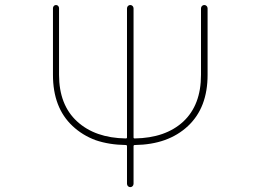

<svg xmlns="http://www.w3.org/2000/svg" viewBox="-20 -773 1040 770"><path d="M489.3 -36.1V-186.5Q489.3 -191.4 484.4 -191.4Q417 -192.4 363.3 -210.9Q310.5 -230.5 271 -267.6Q231.4 -304.7 211.9 -356Q192.4 -407.2 192.4 -472.7V-740.2Q192.4 -745.1 195.8 -749Q199.2 -752.9 204.6 -752.9Q210 -752.9 213.4 -749Q216.8 -745.1 216.8 -740.2V-472.7Q216.8 -352.5 289.1 -286.1Q361.3 -219.7 484.4 -217.8Q489.3 -217.8 489.3 -221.7V-739.3Q489.3 -745.1 493.2 -749Q497.1 -752.9 502.4 -752.9Q507.8 -752.9 511.7 -749Q515.6 -745.1 515.6 -739.3V-221.7Q515.6 -217.8 520.5 -217.8Q643.6 -219.7 714.8 -285.2Q786.1 -351.6 786.1 -472.7V-739.3Q786.1 -745.1 790 -749Q793.9 -752.9 799.3 -752.9Q804.7 -752.9 808.6 -749Q812.5 -745.1 812.5 -739.3V-472.7Q812.5 -407.2 793 -356Q773.4 -304.7 733.9 -267.6Q694.3 -230.5 641.1 -211.4Q587.9 -192.4 520.5 -191.4Q515.6 -191.4 515.6 -186.5V-36.1Q515.6 -30.3 511.7 -26.4Q507.8 -22.5 502.4 -22.5Q497.1 -22.5 493.2 -26.4Q489.3 -30.3 489.3 -36.1Z"/></svg>

Font: Rounded-X Mgen+ 2m thin
Style: Regular
Weight: 100
Designer: [Source Han Sans]
Ryoko NISHIZUKA  (kana & ideographs); Paul D. Hunt (Latin, Greek & Cyrillic); Wenlong ZHANG  (bopomofo
Version: Version 1.059.20150602